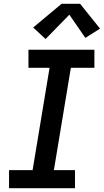

<svg xmlns="http://www.w3.org/2000/svg" viewBox="-20 -999 551 1019"><path d="M28 0V-96H153L243 -639H131V-735H481V-639H356L266 -96H378V0ZM222 -792 156 -853 307 -979H405L511 -847L433 -798L348 -921Z"/></svg>

Font: Iosevka SS04 Oblique
Style: Bold
Weight: 700
Italic angle: -9°
Monospace: yes
Designer: Belleve Invis
Foundry: Belleve Invis
Version: Version 19.0.0; ttfautohint (v1.8.4)